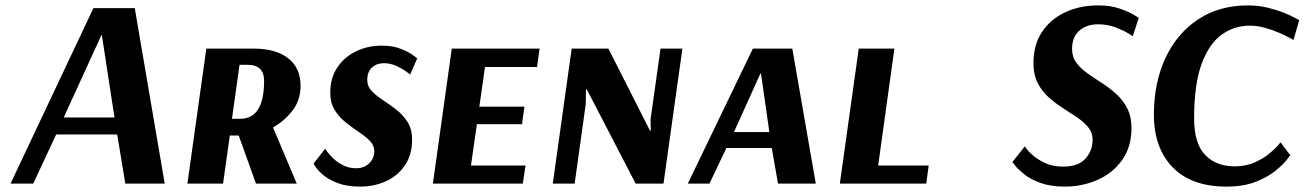

<svg xmlns="http://www.w3.org/2000/svg" viewBox="-20 -680 4831 711"><path d="M479 -650 590 0H444L414 -182H188L103 0H19L326 -650ZM356 -551 216 -245H404L357 -551Z M744 -500H919Q1002 -500 1047.5 -464Q1093 -428 1093 -363Q1093 -308 1062.5 -269.5Q1032 -231 991 -208L1079 0H928L864 -178H831L806 0H674ZM867 -440 839 -240H869Q958 -240 958 -380Q958 -440 897 -440Z M1499 -404Q1499 -404 1485 -414.5Q1471 -425 1448.5 -435.5Q1426 -446 1401 -446Q1375 -446 1357.5 -430Q1340 -414 1340 -384Q1340 -360 1357 -342.5Q1374 -325 1398.5 -309Q1423 -293 1447.5 -274Q1472 -255 1489 -228.5Q1506 -202 1506 -163Q1506 -106 1479 -67Q1452 -28 1408.5 -8.5Q1365 11 1315 11Q1264 11 1230.5 -2Q1197 -15 1177.5 -31.5Q1158 -48 1149.5 -61Q1141 -74 1141 -74L1184 -129Q1184 -129 1192 -118Q1200 -107 1214.5 -93Q1229 -79 1250.5 -68Q1272 -57 1299 -57Q1329 -57 1347.5 -75.5Q1366 -94 1366 -120Q1366 -142 1349.5 -158.5Q1333 -175 1309 -191Q1285 -207 1260.5 -226.5Q1236 -246 1219.5 -272.5Q1203 -299 1203 -337Q1203 -391 1229 -430Q1255 -469 1298.5 -490Q1342 -511 1393 -511Q1434 -511 1463.5 -499.5Q1493 -488 1509 -476Q1525 -464 1525 -464Z M1916 0H1583L1653 -500H1978L1969 -432H1776L1755 -285H1922L1913 -220H1746L1724 -67H1926Z M2437 0H2334L2153 -349H2150L2149 -294L2108 0H2027L2097 -500H2233L2387 -196H2390L2389 -237L2426 -500H2507Z M2914 -500 3001 0H2861L2838 -132H2670L2607 0H2527L2768 -500ZM2796 -408 2698 -191H2829L2798 -408Z M3410 0H3090L3160 -500H3292L3232 -67H3419Z M4175 -546Q4175 -546 4157 -557Q4139 -568 4110 -579Q4081 -590 4046 -590Q4004 -590 3977 -566.5Q3950 -543 3950 -499Q3950 -469 3966 -447.5Q3982 -426 4007 -408.5Q4032 -391 4060 -373Q4088 -355 4113 -332.5Q4138 -310 4154 -279.5Q4170 -249 4170 -206Q4170 -136 4135.5 -87.5Q4101 -39 4044.5 -14Q3988 11 3923 11Q3870 11 3833 -2.5Q3796 -16 3773 -34.5Q3750 -53 3739.5 -66.5Q3729 -80 3729 -80L3775 -138Q3775 -138 3783.5 -126.5Q3792 -115 3810 -100.5Q3828 -86 3854.5 -74.5Q3881 -63 3917 -63Q3973 -63 3999.5 -92.5Q4026 -122 4026 -162Q4026 -189 4010 -208.5Q3994 -228 3969 -245Q3944 -262 3916.5 -279.5Q3889 -297 3864 -319Q3839 -341 3823 -372Q3807 -403 3807 -447Q3807 -514 3838.5 -561.5Q3870 -609 3924.5 -634.5Q3979 -660 4047 -660Q4092 -660 4125.5 -648.5Q4159 -637 4178 -625.5Q4197 -614 4197 -614Z M4770 -532Q4770 -532 4755.5 -540Q4741 -548 4717 -558.5Q4693 -569 4664.5 -577Q4636 -585 4608 -585Q4551 -585 4504.5 -552Q4458 -519 4430 -444Q4402 -369 4402 -242Q4402 -148 4443 -106Q4484 -64 4552 -64Q4592 -64 4623.5 -77.5Q4655 -91 4677 -108.5Q4699 -126 4710.5 -139.5Q4722 -153 4722 -153L4758 -105Q4758 -105 4744.5 -87.5Q4731 -70 4702.5 -47Q4674 -24 4629.5 -6.5Q4585 11 4522 11Q4392 11 4322.5 -60.5Q4253 -132 4253 -256Q4253 -373 4295.5 -464.5Q4338 -556 4416.5 -608Q4495 -660 4601 -660Q4640 -660 4674.5 -651.5Q4709 -643 4735 -632.5Q4761 -622 4776 -613.5Q4791 -605 4791 -605Z"/></svg>

Font: Arsenal SC
Style: Bold Italic
Weight: 700
Italic angle: -9.10001°
Designer: Andrij Shevchenko
Foundry: Stairsfor
Version: Version 2.001; ttfautohint (v1.8.4.7-5d5b)